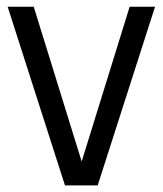

<svg xmlns="http://www.w3.org/2000/svg" viewBox="-20 -563 494 583"><path d="M177.3 0 3.2 -542.6H82.4L233.9 -53.6H222.1L373.7 -542.6H450.8L276.6 0Z"/></svg>

Font: Encode Sans Condensed Thin
Style: Regular
Weight: 100
Width: 3
Designer: Multiple Designers
Foundry: Impallari Type
Version: Version 3.002